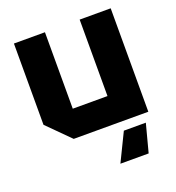

<svg xmlns="http://www.w3.org/2000/svg" viewBox="-137 -669 894 977"><g transform="rotate(-20 310.0 -180.0)"><path d="M572 -560V0H168L48 -120V-560H216V-146H404V-560ZM541 48 501 200H348L422 48Z"/></g></svg>

Font: Tektur
Style: Bold
Weight: 700
Designer: Adam Jagosz
Foundry: Adam Jagosz
Version: Version 1.005;gftools[0.9.30]